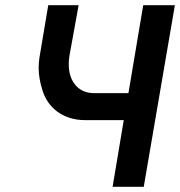

<svg xmlns="http://www.w3.org/2000/svg" viewBox="-20 -720 694 740"><path d="M308 -257H457L414 0H534L654 -700H532L475 -361H343C318 -361 298 -368 282 -381C250 -408 245 -446 245 -474C245 -485 246 -496 248 -507L283 -700H166L132 -498C130 -485 129 -471 129 -458C129 -431 134 -402 144 -371C163 -308 220 -257 308 -257Z"/></svg>

Font: Jost Medium
Style: Italic
Weight: 500
Italic angle: -5°
Version: Version 3.710